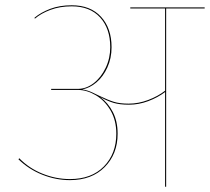

<svg xmlns="http://www.w3.org/2000/svg" viewBox="-20 -708 796 728"><path d="M756 -676H610V0H606V-359Q578 -338 542 -324.5Q506 -311 469 -311Q434 -311 410.5 -318Q387 -325 360 -340Q390 -318 408 -283Q426 -248 426 -201Q426 -124 377 -74.5Q328 -25 245 -25Q192 -25 140.5 -45.5Q89 -66 50 -104L53 -108Q90 -70 141 -49.5Q192 -29 245 -29Q327 -29 374 -77Q421 -125 421 -201Q421 -252 399 -289.5Q377 -327 343 -347Q309 -367 276 -367H174V-371H275Q307 -371 335 -392.5Q363 -414 380.5 -450.5Q398 -487 398 -529Q398 -600 359.5 -642Q321 -684 252 -684Q207 -684 171 -670.5Q135 -657 112 -637L111 -641Q135 -661 170.5 -674.5Q206 -688 252 -688Q323 -688 363 -644.5Q403 -601 403 -529Q403 -487 387 -452Q371 -417 345.5 -395.5Q320 -374 292 -369Q312 -366 331 -357Q336 -355 358 -344Q389 -329 411.5 -322Q434 -315 468 -315Q505 -315 542 -329Q579 -343 606 -364V-676H474V-680H756Z"/></svg>

Font: FiraGO Four
Style: Regular
Weight: 100
Designer: bBox Type
Foundry: bBox Type GmbH
Version: Version 1.001